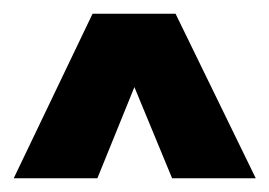

<svg xmlns="http://www.w3.org/2000/svg" viewBox="-23 -770 393 280"><path d="M-3 -510 112 -750H233L350 -510H228L173 -643L119 -510Z"/></svg>

Font: Saira UltraCondensed Black
Style: Regular
Weight: 900
Width: 1
Designer: Hector Gatti with collaboration of the Omnibus-Type team
Foundry: Omnibus-Type
Version: Version 1.101